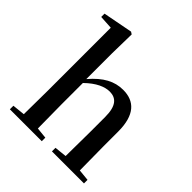

<svg xmlns="http://www.w3.org/2000/svg" viewBox="-217 -962 1110 1110"><g transform="rotate(45 338.5 -406.5)"><path d="M458 0H646V-29L576 -36L574 -232V-351C574 -488 516 -543 424 -543C354 -543 293 -511 229 -436V-647L232 -804L218 -813L36 -778V-751L119 -746V-232L117 -37L40 -29V0H301V-29L233 -36C232 -93 231 -177 231 -232V-406C287 -461 337 -481 376 -481C428 -481 461 -449 461 -359V-232L459 -37L384 -29V0Z"/></g></svg>

Font: Noto Serif CJK KR SemiBold
Style: Regular
Weight: 600
Designer: Ryoko NISHIZUKA 西塚涼子 (kana & ideographs); Frank Grießhammer (Latin, Greek & Cyrillic); Wenlong ZHANG 张文龙 (bopomofo); San
Foundry: Adobe
Version: Version 2.001;hotconv 1.1.0;makeotfexe 2.6.0